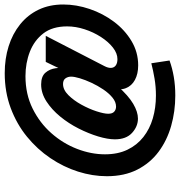

<svg xmlns="http://www.w3.org/2000/svg" viewBox="6 -776 780 833"><g transform="rotate(-90 396.5 -360.0)"><path d="M398 10Q329 10 266 -8Q203 -26 154 -62.5Q105 -99 76.5 -155Q48 -211 48 -287Q48 -349 68 -412Q88 -475 126.5 -532Q165 -589 219.5 -633.5Q274 -678 343.5 -704Q413 -730 495 -730Q558 -730 612 -713Q666 -696 707 -663Q748 -630 770.5 -583Q793 -536 793 -476Q793 -419 773.5 -361.5Q754 -304 718.5 -256.5Q683 -209 634.5 -180Q586 -151 529 -151Q492 -151 466 -165Q440 -179 430 -204.5Q420 -230 429 -264L440 -241Q397 -193 362 -172.5Q327 -152 298 -152Q264 -152 236 -177.5Q208 -203 208 -252Q208 -283 220.5 -324.5Q233 -366 255 -409.5Q277 -453 307 -489.5Q337 -526 372.5 -549Q408 -572 446 -572Q481 -572 497 -553.5Q513 -535 516.5 -509Q520 -483 515 -458L500 -461L544 -552H657L526 -298Q517 -281 518 -268Q519 -255 529 -248Q539 -241 556 -241Q581 -241 606 -260.5Q631 -280 652 -312.5Q673 -345 685.5 -383.5Q698 -422 698 -459Q698 -523 667.5 -562.5Q637 -602 588 -621Q539 -640 482 -640Q404 -640 341.5 -609Q279 -578 234.5 -527.5Q190 -477 166.5 -416Q143 -355 143 -295Q143 -239 163 -197.5Q183 -156 218 -128.5Q253 -101 299 -87.5Q345 -74 398 -74Q436 -74 471.5 -80Q507 -86 538 -94L550 -15Q517 -3 479 3.5Q441 10 398 10ZM350 -247Q370 -247 389 -262.5Q408 -278 424.5 -302.5Q441 -327 453.5 -354Q466 -381 473 -404.5Q480 -428 480 -442Q480 -456 472.5 -466.5Q465 -477 448 -477Q423 -477 400 -454Q377 -431 358.5 -397.5Q340 -364 329.5 -331.5Q319 -299 319 -281Q319 -263 328 -255Q337 -247 350 -247Z"/></g></svg>

Font: Instrument Sans Condensed
Style: Bold Italic
Weight: 700
Width: 3
Italic angle: -13°
Designer: Rodrigo Fuenzalida
Foundry: fragTYPE
Version: Version 1.000;gftools[0.9.28]